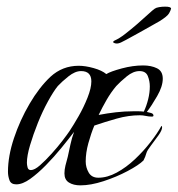

<svg xmlns="http://www.w3.org/2000/svg" viewBox="-20 -553 535 578"><path d="M222 5Q201 5 187.5 -3.5Q174 -12 174 -31Q174 -42 177 -54.5Q180 -67 184 -81Q188 -99 192 -118Q196 -137 203 -156Q187 -135 165 -108Q143 -81 118.5 -56Q94 -31 71 -14.5Q48 2 29 2Q13 2 8.5 -10.5Q4 -23 4 -36Q4 -83 22 -137Q40 -191 69 -240.5Q98 -290 132 -322Q168 -355 217 -355Q237 -355 262 -348Q287 -341 300 -330Q313 -338 346.5 -347Q380 -356 411 -356Q435 -356 452.5 -347.5Q470 -339 470 -316Q470 -293 453 -263.5Q436 -234 422 -216Q426 -215 434 -213Q442 -211 442 -205Q442 -202 437 -202Q428 -202 419 -204Q410 -206 401 -206Q367 -206 331.5 -196Q296 -186 264 -175Q254 -151 246 -122Q238 -93 238 -67Q238 -49 247 -33.5Q256 -18 276 -18Q303 -18 331.5 -33.5Q360 -49 386 -73.5Q412 -98 433 -125Q454 -152 466 -174Q468 -173 468 -170Q468 -161 457 -145.5Q446 -130 434.5 -115Q423 -100 421 -93Q419 -86 417 -81Q415 -76 412 -70Q398 -56 364 -38Q330 -20 291.5 -7.5Q253 5 222 5ZM73 -41Q84 -41 100.5 -55.5Q117 -70 135.5 -90.5Q154 -111 168.5 -130Q183 -149 189 -158Q201 -176 216.5 -203Q232 -230 243.5 -259Q255 -288 255 -308Q255 -339 224 -339Q206 -339 186 -323Q166 -307 154 -294Q141 -278 124.5 -248Q108 -218 94 -183Q80 -148 70.5 -116Q61 -84 61 -63Q61 -57 63 -49Q65 -41 73 -41ZM277 -207Q303 -212 329 -215Q355 -218 381 -218Q389 -218 397 -218Q405 -218 413 -217Q421 -234 426 -254Q431 -274 431 -293Q431 -309 425 -324Q419 -339 400 -339Q381 -339 361.5 -323Q342 -307 330 -294Q314 -275 301 -252.5Q288 -230 277 -207ZM331 -422Q326 -422 322 -424.5Q318 -427 325 -431Q339 -437 357 -451Q375 -465 393.5 -481Q412 -497 426 -510Q440 -523 446 -527Q450 -530 459 -531.5Q468 -533 477 -533Q495 -533 495 -527Q494 -522 489 -513Q484 -504 460 -489Q458 -488 440.5 -478Q423 -468 400.5 -455.5Q378 -443 359.5 -433Q341 -423 338 -423Q336 -422 331 -422Z"/></svg>

Font: Beau Rivage
Style: Regular
Weight: 400
Designer: Robert E. Leuschke
Foundry: Robert E. Leuschke
Version: Version 1.010; ttfautohint (v1.8.3)